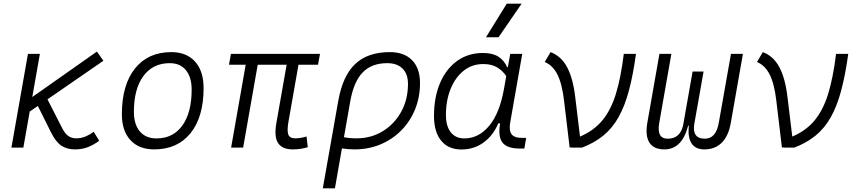

<svg xmlns="http://www.w3.org/2000/svg" viewBox="-20 -815 4728 1060"><path d="M43 0 134.3 -517.6H200.2L158.2 -279.3L515.1 -530.3L550.8 -479.5L242.2 -266.6L321.3 -111.3Q338.4 -77.1 357.2 -64.2Q376 -51.3 400.4 -51.3Q424.8 -51.3 447.3 -59.6Q469.7 -67.9 497.6 -87.4L527.8 -37.6Q492.2 -12.2 461.2 -1.2Q430.2 9.8 393.1 9.8Q350.1 9.8 319.1 -10.7Q288.1 -31.2 261.7 -84L189 -230L144 -199.2L108.9 0Z M831.1 9.8Q747.1 9.8 700 -41.5Q652.8 -92.8 652.8 -184.1Q652.8 -346.2 725.1 -436.8Q797.4 -527.3 925.8 -527.3Q1009.8 -527.3 1056.9 -474.9Q1104 -422.4 1104 -328.6Q1104 -168.9 1031.7 -79.6Q959.5 9.8 831.1 9.8ZM843.8 -50.8Q935.5 -50.8 986.8 -122.1Q1038.1 -193.4 1038.1 -320.3Q1038.1 -389.2 1006.3 -427.7Q974.6 -466.3 917 -466.3Q824.2 -466.3 771.7 -395.3Q719.2 -324.2 719.2 -197.3Q719.2 -128.4 752 -89.6Q784.7 -50.8 843.8 -50.8Z M1596.2 9.8Q1538.1 9.8 1515.1 -25.4Q1492.2 -60.5 1505.9 -136.7L1562.5 -457.5H1402.8L1322.3 0H1255.9L1336.4 -457.5H1244.1L1254.9 -517.6H1746.6L1735.8 -457.5H1627.9L1572.3 -141.6Q1564 -94.2 1571.5 -72.8Q1579.1 -51.3 1610.4 -51.3Q1638.2 -51.3 1672.4 -61.5L1679.2 -2.4Q1640.6 9.8 1596.2 9.8Z M2132.3 -527.3Q2211.4 -527.3 2255.1 -482.7Q2298.8 -438 2298.8 -356.4Q2298.8 -278.3 2271.7 -211.7Q2244.6 -145 2195.6 -95.2Q2146.5 -45.4 2080.6 -17.8Q2014.6 9.8 1937.5 9.8Q1904.3 9.8 1867.7 4.4L1829.1 224.6H1762.2L1847.2 -256.8Q1871.6 -396 1940.9 -461.7Q2010.3 -527.3 2132.3 -527.3ZM1878.9 -57.6Q1907.2 -51.3 1948.2 -51.3Q2029.3 -51.3 2093.5 -90.8Q2157.7 -130.4 2195.1 -198.2Q2232.4 -266.1 2232.4 -351.6Q2232.4 -406.7 2202.4 -436.5Q2172.4 -466.3 2117.7 -466.3Q2031.7 -466.3 1982.2 -415Q1932.6 -363.8 1913.6 -254.9Z M2783.7 -444.3 2796.9 -517.6H2863.3L2796.9 -139.6Q2789.1 -95.2 2804 -74.5Q2818.8 -53.7 2861.8 -53.7H2884.8L2875 4.9H2847.7Q2779.3 4.9 2753.9 -28.1Q2728.5 -61 2741.2 -133.8H2731Q2701.2 -64.9 2648.4 -27.3Q2595.7 10.3 2527.8 10.3Q2455.6 10.3 2415.8 -38.1Q2376 -86.4 2376 -174.3Q2376 -278.8 2409.7 -357.2Q2443.4 -435.5 2504.2 -479Q2564.9 -522.5 2646 -522.5Q2699.7 -522.5 2731.4 -502.2Q2763.2 -481.9 2779.8 -444.3ZM2647.9 -461.4Q2585.9 -461.4 2539.8 -424.6Q2493.7 -387.7 2467.8 -324.2Q2441.9 -260.7 2441.9 -180.2Q2441.9 -118.2 2468.8 -84.5Q2495.6 -50.8 2543.5 -50.8Q2622.6 -50.8 2680.7 -120.4Q2738.8 -189.9 2762.7 -325.7L2774.9 -395Q2754.9 -424.8 2724.4 -443.1Q2693.8 -461.4 2647.9 -461.4ZM2663.1 -609.4 2777.8 -794.9H2859.9L2732.4 -609.4Z M3125 0 3094.2 -257.8Q3083.5 -351.1 3057.9 -402.6Q3032.2 -454.1 2987.3 -472.7L3019.5 -527.3Q3078.1 -505.4 3110.8 -444.1Q3143.6 -382.8 3155.8 -278.8L3182.1 -61Q3257.3 -92.8 3304.7 -149.4Q3352.1 -206.1 3379.9 -295.7Q3407.7 -385.3 3423.8 -517.6H3491.2Q3475.1 -400.9 3452.1 -314.9Q3429.2 -229 3394.8 -168Q3360.4 -106.9 3310.8 -66.4Q3261.2 -25.9 3192.9 0H3132.8L3134.3 -2Z M3868.7 9.8Q3770.5 9.8 3782.7 -121.6H3779.3Q3745.6 9.8 3647.9 9.8Q3588.9 9.8 3565.2 -27.8Q3541.5 -65.4 3553.7 -136.7L3620.6 -517.6H3686.5L3619.6 -136.7Q3604 -49.3 3666.5 -49.3Q3733.9 -49.3 3751 -121.6L3803.7 -419.9H3864.3L3812.5 -127.4Q3801.8 -49.3 3871.1 -49.3Q3933.1 -49.3 3948.2 -136.7L4015.6 -517.6H4081.5L4014.6 -136.7Q4002.4 -65.4 3965.3 -27.8Q3928.2 9.8 3868.7 9.8Z M4296.9 0 4266.1 -257.8Q4255.4 -351.1 4229.7 -402.6Q4204.1 -454.1 4159.2 -472.7L4191.4 -527.3Q4250 -505.4 4282.7 -444.1Q4315.4 -382.8 4327.6 -278.8L4354 -61Q4429.2 -92.8 4476.6 -149.4Q4523.9 -206.1 4551.8 -295.7Q4579.6 -385.3 4595.7 -517.6H4663.1Q4647 -400.9 4624 -314.9Q4601.1 -229 4566.7 -168Q4532.2 -106.9 4482.7 -66.4Q4433.1 -25.9 4364.7 0H4304.7L4306.2 -2Z"/></svg>

Font: Cascadia Mono Light
Style: Italic
Weight: 300
Italic angle: -10°
Monospace: yes
Designer: Aaron Bell
Foundry: Saja Typeworks
Version: Version 2404.023; ttfautohint (v1.8.4)